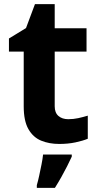

<svg xmlns="http://www.w3.org/2000/svg" viewBox="-20 -682 474 923"><path d="M308 -109Q333 -109 356 -114Q379 -119 402 -126V-15Q378 -5 342.5 2.5Q307 10 265 10Q216 10 177.5 -6Q139 -22 116.5 -61.5Q94 -101 94 -171V-434H23V-497L105 -547L148 -662H243V-546H396V-434H243V-171Q243 -140 261 -124.5Q279 -109 308 -109ZM325 71Q315 93 302.5 117.5Q290 142 275.5 168Q261 194 244 221H157V208Q163 188 168.5 162Q174 136 179.5 109Q185 82 187 61H325Z"/></svg>

Font: Noto Sans Adlam Unjoined
Style: Regular
Weight: 400
Designer: Mark Jamra, Neil Patel
Foundry: JamraPatel LLC
Version: Version 3.001